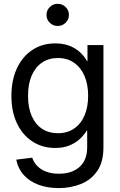

<svg xmlns="http://www.w3.org/2000/svg" viewBox="-20 -754 616 986"><path d="M282.2 211.9Q223.1 211.9 177.2 194.6Q131.3 177.2 101.8 144.5Q72.3 111.8 63.5 65.9L145.5 55.7Q153.8 80.6 172.1 99.1Q190.4 117.7 218 127.9Q245.6 138.2 282.2 138.2Q349.1 138.2 388.4 103.3Q427.7 68.4 427.7 2V-83H425.3Q408.7 -56.2 385.5 -36.4Q362.3 -16.6 332.3 -5.4Q302.2 5.9 263.7 5.9Q197.3 5.9 146.2 -27.6Q95.2 -61 66.9 -121.1Q38.6 -181.2 38.6 -261.7Q38.6 -342.3 66.9 -403.1Q95.2 -463.9 146.2 -497.6Q197.3 -531.2 264.2 -531.2Q302.2 -531.2 333 -520.3Q363.8 -509.3 387.5 -488.8Q411.1 -468.3 426.8 -440.4H429.2V-522.5H511.2V2.9Q511.2 78.1 479.5 124Q447.8 169.9 395.5 190.9Q343.3 211.9 282.2 211.9ZM276.9 -69.8Q325.2 -69.8 360.1 -93.5Q395 -117.2 413.8 -160.4Q432.6 -203.6 432.6 -262.2Q432.6 -320.8 413.8 -364.3Q395 -407.7 360.1 -431.9Q325.2 -456.1 276.9 -456.1Q231 -456.1 196.5 -433.1Q162.1 -410.2 143.1 -366.9Q124 -323.7 124 -262.2Q124 -200.7 143.1 -157.7Q162.1 -114.7 196.5 -92.3Q231 -69.8 276.9 -69.8ZM276.4 -620.6Q252.4 -620.6 235.6 -637.2Q218.8 -653.8 218.8 -677.2Q218.8 -701.2 235.6 -717.8Q252.4 -734.4 275.9 -734.4Q300.3 -734.4 317.1 -717.8Q334 -701.2 334 -677.2Q334 -653.8 317.1 -637.2Q300.3 -620.6 276.4 -620.6Z"/></svg>

Font: Inter 28pt
Style: Regular
Weight: 400
Designer: Rasmus Andersson
Foundry: rsms
Version: Version 4.001;git-66647c0bb